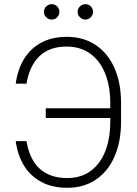

<svg xmlns="http://www.w3.org/2000/svg" viewBox="-20 -894 658 924"><path d="M303.7 -37.1Q371.1 -37.1 417.7 -72.3Q464.4 -107.4 487.5 -168.7Q510.7 -230 510.7 -307.6V-326.2H200.2V-373H510.7V-398.4Q510.7 -478.5 486.3 -539.8Q461.9 -601.1 414.6 -635.5Q367.2 -669.9 299.8 -669.9Q218.8 -669.9 170.4 -624Q122.1 -578.1 107.4 -491.2H55.7Q64.5 -558.6 95.2 -609.4Q126 -660.2 178.2 -688.5Q230.5 -716.8 300.8 -716.8Q382.3 -716.8 441.4 -676.8Q500.5 -636.7 531.5 -565.2Q562.5 -493.7 562.5 -400.4V-306.6Q562.5 -213.4 531.5 -141.6Q500.5 -69.8 442.1 -30Q383.8 9.8 303.7 9.8Q231.4 9.8 178.7 -18.6Q126 -46.9 95.2 -97.4Q64.5 -147.9 55.7 -214.8H107.4Q137.7 -37.1 303.7 -37.1ZM191.4 -836.9Q191.4 -852.1 202.6 -863Q213.9 -874 228.5 -874Q244.6 -874 255.1 -863.3Q265.6 -852.5 265.6 -836.9Q265.6 -821.8 254.9 -810.8Q244.1 -799.8 228.5 -799.8Q213.9 -799.8 202.6 -811Q191.4 -822.3 191.4 -836.9ZM353.5 -836.9Q353.5 -852.1 364.7 -863Q376 -874 390.6 -874Q406.2 -874 417 -863.3Q427.7 -852.5 427.7 -836.9Q427.7 -822.3 416.7 -811Q405.8 -799.8 390.6 -799.8Q376 -799.8 364.7 -811Q353.5 -822.3 353.5 -836.9Z"/></svg>

Font: Pretendard JP ExtraLight
Style: Regular
Weight: 200
Designer: Base glyphs from Inter by Rasmus Andersson; Hangeul glyphs from Noto Sans CJK(Source Han Sans) by Jang Soo-young and Kan
Foundry: Kil Hyung-jin
Version: Version 1.309